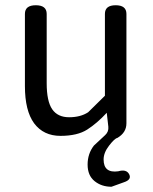

<svg xmlns="http://www.w3.org/2000/svg" viewBox="-20 -506 584 732"><path d="M405 206Q367 206 340.5 184.5Q314 163 314 121.5Q314 80 338 49L381 9Q395 -4 393 -23L387 -76Q350 -36 312.5 -12Q275 12 210.5 12Q146 12 110 -36Q75 -84 75 -178V-453Q75 -486 116.5 -486Q158 -486 158 -453V-189Q158 -120 179 -89.5Q200 -59 243.5 -59Q287 -59 316 -78L380 -141V-453Q380 -486 421 -486Q462 -486 462 -453V-36Q462 0 427 20Q417 22 396 49Q375 76 375 102Q375 155 431 147Q462 138 472.5 158.5Q483 179 452 189Z"/></svg>

Font: Raw Maruko Gothic CJK TC
Style: Regular
Weight: 400
Version: Version 1.001